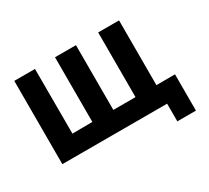

<svg xmlns="http://www.w3.org/2000/svg" viewBox="-127 -731 1138 1047"><g transform="rotate(-30 442.0 -207.0)"><path d="M315.9 -524.9H314.9V-117.7L189 -116.7L188.5 -524.4H58.1V0H717.8V111.3H835V-117.2L717.8 -116.7V-524.4H586.4V-117.2H446.8V-524.9Z"/></g></svg>

Font: Tuffy
Style: Bold
Weight: 700
Designer: Thatcher Ulrich, Karoly Barta, Michael Everson
Version: Version 001.270